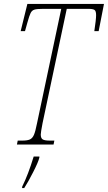

<svg xmlns="http://www.w3.org/2000/svg" viewBox="-20 -734 548 975"><path d="M70 -20H93Q119 -20 132 -26Q145 -32 152.5 -49.5Q160 -67 168 -108L291 -689H197Q167 -689 154.5 -685Q142 -681 135.5 -668Q129 -655 119 -619L107 -576H85L119 -714H508L481 -576H459Q468 -635 468 -657Q468 -678 460 -683.5Q452 -689 430 -689H319L196 -108Q187 -61 187 -51Q187 -32 197 -26Q207 -20 233 -20H256L252 0H66ZM93 213Q123 153 151 61H180V66Q175 88 148.5 140Q122 192 103 221H92Z"/></svg>

Font: Noto Serif CondThin
Style: Italic
Weight: 250
Width: 3
Italic angle: -12°
Designer: Monotype Design Team
Foundry: Monotype Imaging Inc.
Version: Version 1.001